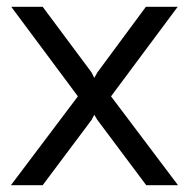

<svg xmlns="http://www.w3.org/2000/svg" viewBox="-20 -542 553 562"><path d="M105 -522 248 -330 256 -314 265 -330 407 -522H500L305 -260L501 0H408L265 -191L256 -206L248 -191L105 0H12L208 -260L13 -522Z"/></svg>

Font: IngvarSans
Style: Regular
Weight: 500
Version: Version 3.000